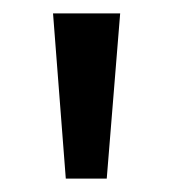

<svg xmlns="http://www.w3.org/2000/svg" viewBox="-20 -721 257 286"><path d="M159 -701H59L78 -455H139Z"/></svg>

Font: Bruno Ace
Style: Regular
Weight: 400
Designer: Astigmatic (AOETI)
Foundry: Astigmatic (AOETI)
Version: Version 1.000